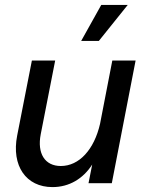

<svg xmlns="http://www.w3.org/2000/svg" viewBox="-20 -747 595 783"><path d="M194 16C262 16 319 -18 356 -76L341 0H436L533 -500H438L388 -242C364 -137 303 -70 228 -70C163 -70 131 -121 146 -199L205 -500H110L50 -194C26 -71 86 16 194 16ZM311 -580H383L501 -727H393Z"/></svg>

Font: Uncut Sans Medium Italic
Style: Regular
Weight: 500
Italic angle: -11°
Designer: Kasper Nordkvist
Foundry: UNCUT.wtf
Version: Version 1.304;Glyphs 3.2 (3246)